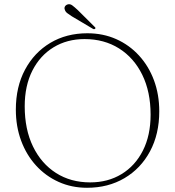

<svg xmlns="http://www.w3.org/2000/svg" viewBox="-20 -872 830 909"><path d="M393.5 -714.5Q468 -714.5 530.2 -686.8Q592.5 -659 638.2 -609Q684 -559 709 -491.8Q734 -424.5 734 -345Q734 -237 690.2 -155.5Q646.5 -74 569.2 -28.5Q492 17 392 17Q319 17 257.5 -10.8Q196 -38.5 150.5 -88.5Q105 -138.5 80 -206Q55 -273.5 55 -353Q55 -461 98.5 -542.2Q142 -623.5 218.2 -669Q294.5 -714.5 393.5 -714.5ZM693 -329Q693 -437.5 653.5 -518Q614 -598.5 543.5 -642.8Q473 -687 380.5 -687Q297.5 -687 233.5 -648Q169.5 -609 133.2 -537.5Q97 -466 97 -368.5Q97 -259.5 136.2 -178.5Q175.5 -97.5 245.2 -53Q315 -8.5 407 -8.5Q491 -8.5 555.5 -47.8Q620 -87 656.5 -159Q693 -231 693 -329ZM348.5 -824 427 -746Q434.5 -740 430.5 -736Q425.5 -732 420 -735.5L320.5 -794.5Q308 -802.5 298.8 -809.5Q289.5 -816.5 287 -826Q283.5 -833.5 287.2 -840.8Q291 -848 300 -851Q311.5 -854.5 322.2 -846.5Q333 -838.5 348.5 -824Z"/></svg>

Font: Fraunces 9pt Thin
Style: Regular
Weight: 100
Version: Version 1.000;[b76b70a41]